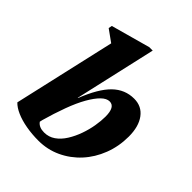

<svg xmlns="http://www.w3.org/2000/svg" viewBox="-215 -893 1036 1036"><g transform="rotate(45 302.5 -375.0)"><path d="M253 15Q204 15 159 7Q114 -1 80 -16Q46 -31 27 -51L170 -138Q170 -85 187.5 -61.5Q205 -38 244 -38Q279 -38 307 -57.5Q335 -77 356 -110.5Q377 -144 391 -183.5Q405 -223 411.5 -262Q418 -301 418 -333Q418 -407 376 -407Q353 -407 329 -383.5Q305 -360 280.5 -317Q256 -274 233 -212Q210 -150 188 -72L133 -100L143 -299H242Q286 -411 337.5 -461Q389 -511 459 -511Q517 -511 550 -466.5Q583 -422 583 -346Q583 -271 557.5 -205Q532 -139 487 -90Q442 -41 382 -13Q322 15 253 15ZM27 -51 174 -696 195 -609 92 -683 96 -703 320 -765H346L184 -52Z"/></g></svg>

Font: Platypi Light
Style: Bold Italic
Weight: 700
Italic angle: -13°
Version: Version 1.200